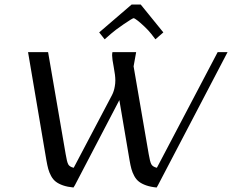

<svg xmlns="http://www.w3.org/2000/svg" viewBox="-20 -812 1018 842"><path d="M565.9 -521 632.3 -135.3Q637.7 -103 643.6 -91.8Q649.4 -80.6 668 -76.2L934.6 -583.5H978L672.9 0L667 10.3Q640.6 7.8 621.1 1Q601.6 -5.9 589.4 -15.4Q577.1 -24.9 568.8 -40.3Q560.5 -55.7 556.4 -70.8Q552.2 -85.9 548.3 -108.4L503.4 -373L308.6 0L302.2 10.3Q275.9 7.8 256.3 1Q236.8 -5.9 224.6 -15.4Q212.4 -24.9 204.1 -40.3Q195.8 -55.7 191.7 -70.8Q187.5 -85.9 183.6 -108.4L103 -583.5H190.9L268.1 -135.3Q273.4 -102.5 279.1 -91.6Q284.7 -80.6 303.2 -76.2L471.2 -395Q480 -412.1 483.4 -433.1Q485.8 -445.8 485.8 -459.5Q485.8 -481 478.8 -517.6Q471.7 -554.2 471.7 -568.8Q471.7 -576.7 473.1 -583.5H577.1ZM597.2 -792 696.3 -669.9 661.6 -639.6 643.1 -663.6Q630.9 -679.2 613 -696Q595.2 -712.9 582.3 -722.7Q569.3 -732.4 566.4 -732.4Q561.5 -732.4 522.9 -706.1Q484.4 -679.7 466.3 -663.6L439 -639.6L415 -669.9L557.1 -792Z"/></svg>

Font: Resagnicto
Style: Italic
Weight: 500
Italic angle: -10°
Version: Version 0.999